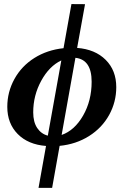

<svg xmlns="http://www.w3.org/2000/svg" viewBox="-20 -704 619 937"><path d="M395 -683.6 356.4 -470.2Q444.3 -463.4 495.8 -411.9Q547.4 -360.4 547.4 -278.8Q547.4 -206.1 512.7 -143.1Q478 -80.1 414.6 -40Q351.1 0 271 7.8L234.4 212.9H168L204.6 8.3Q117.2 1.5 66.4 -50Q15.6 -101.6 15.6 -182.6Q15.6 -255.4 50.5 -318.6Q85.4 -381.8 147.9 -421.1Q210.4 -460.4 290 -468.8L328.6 -684.1ZM427.2 -305.2Q427.2 -413.1 348.1 -421.9L280.8 -45.4Q343.8 -67.4 385.5 -139.9Q427.2 -212.4 427.2 -305.2ZM142.1 -155.8Q142.1 -108.4 161.6 -79.3Q181.2 -50.3 213.4 -42L279.3 -409.2Q220.2 -381.3 181.2 -309.8Q142.1 -238.3 142.1 -155.8Z"/></svg>

Font: Tinos
Style: Bold Italic
Weight: 700
Italic angle: -16.333°
Designer: Steve Matteson
Foundry: Monotype Imaging Inc.
Version: Version 1.23